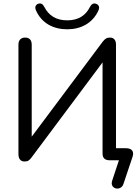

<svg xmlns="http://www.w3.org/2000/svg" viewBox="-20 -930 797 1114"><path d="M696 138 749 -20C760 -52 744 -70 711 -70H653V-672C653 -697 640 -712 619 -712C599 -712 589 -705 575 -687L164 -137V-671C164 -697 151 -712 126 -712C101 -712 87 -697 87 -671V-36C87 -8 100 7 122 7C143 7 151 0 165 -19L575 -568V-39C575 -12 590 0 617 0H670L631 118C614 167 681 182 696 138ZM370 -760C449 -760 517 -795 551 -869C560 -889 553 -902 538 -908C523 -913 512 -908 502 -890C477 -840 435 -812 370 -812C305 -812 263 -840 237 -890C228 -908 217 -913 201 -908C187 -902 180 -889 189 -869C222 -795 290 -760 370 -760Z"/></svg>

Font: SN Pro Book
Style: Regular
Weight: 350
Designer: Tobias Whetton
Foundry: Supernotes
Version: Version 1.003;Glyphs 3.3 (3324)